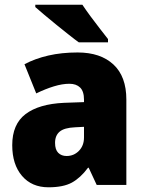

<svg xmlns="http://www.w3.org/2000/svg" viewBox="-20 -837 616 816"><path d="M310 -614Q407 -614 462 -563Q517 -512 517 -414V-51H391L357 -124H354Q322 -81 285.5 -61Q249 -41 186 -41Q115 -41 73.5 -89.5Q32 -138 32 -220Q32 -309 88.5 -352Q145 -395 252 -400L337 -403V-413Q337 -449 320.5 -465Q304 -481 275 -481Q245 -481 209 -470Q173 -459 134 -440L84 -564Q129 -588 185.5 -601Q242 -614 310 -614ZM299 -296Q253 -294 233.5 -277.5Q214 -261 214 -230Q214 -201 227.5 -187.5Q241 -174 263 -174Q294 -174 315.5 -196Q337 -218 337 -253V-298ZM330 -817Q344 -796 364.5 -768Q385 -740 405.5 -714Q426 -688 439 -671V-657H315Q298 -669 273 -689Q248 -709 220.5 -731Q193 -753 169 -773.5Q145 -794 130 -807V-817Z"/></svg>

Font: Noto Sans Tamil UI SemiCondensed Black
Style: Regular
Weight: 900
Width: 4
Designer: Jelle Bosma - Monotype Design Team
Foundry: Monotype Imaging Inc.
Version: Version 2.004; ttfautohint (v1.8.4.7-5d5b)